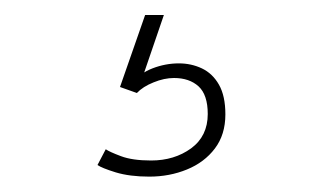

<svg xmlns="http://www.w3.org/2000/svg" viewBox="-20 -20 431 256"><path d="M218.5 64.5Q235 64.5 249.2 71.2Q263.5 78 272 93Q280.5 108 280.5 132.5Q280.5 159.5 266.5 178Q252.5 196.5 229.2 206Q206 215.5 179 215.5Q153 215.5 134.2 209.8Q115.5 204 110 200L121 179Q126 182.5 141.2 188.2Q156.5 194 181.5 194Q212.5 194 234.8 177.8Q257 161.5 257 132Q257 106.5 244.8 95.2Q232.5 84 212 84Q199 84 184.8 89.8Q170.5 95.5 162.5 104L140 96L173.5 0H198.5L167 92L162 87.5Q166 78 183.2 71.2Q200.5 64.5 218.5 64.5Z"/></svg>

Font: Epilogue ExtraLight
Style: Regular
Weight: 250
Designer: Tyler Finck
Foundry: Etcetera Type Co
Version: Version 2.112